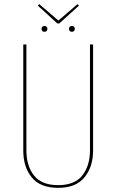

<svg xmlns="http://www.w3.org/2000/svg" viewBox="-20 -895 560 924"><path d="M428 -171Q428 -92 386.5 -41.5Q345 9 260 9Q174 9 133 -41Q92 -91 92 -171V-681H107V-172Q107 -96 144 -50Q181 -4 260 -4Q339 -4 376 -50.5Q413 -97 413 -172V-681H428ZM360 -868 265 -782H256L162 -868L169 -875L261 -796L353 -875ZM208 -756Q208 -750 204.5 -746Q201 -742 194 -742Q187 -742 183.5 -746Q180 -750 180 -756Q180 -762 183.5 -766Q187 -770 194 -770Q201 -770 204.5 -766Q208 -762 208 -756ZM340 -756Q340 -750 336.5 -746Q333 -742 326 -742Q319 -742 315.5 -746Q312 -750 312 -756Q312 -762 315.5 -766Q319 -770 326 -770Q333 -770 336.5 -766Q340 -762 340 -756Z"/></svg>

Font: Fira Sans Compressed Hair
Style: Regular
Weight: 100
Width: 1
Designer: bBox Type GmbH & Carrois Corporate GbR & Edenspiekermann AG
Foundry: bBox Type GmbH & Carrois Corporate GbR & Edenspiekermann AG
Version: Version 4.301